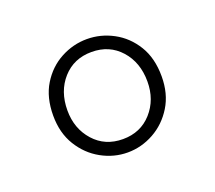

<svg xmlns="http://www.w3.org/2000/svg" viewBox="-59 -828 454 406"><g transform="rotate(-20 168.0 -625.5)"><path d="M168 -498Q137 -498 109 -513.5Q81 -529 63.5 -557.5Q46 -586 46 -625Q46 -666 63.5 -694.5Q81 -723 109 -738Q137 -753 168 -753Q199 -753 227 -738Q255 -723 272.5 -694.5Q290 -666 290 -625Q290 -586 272.5 -557.5Q255 -529 227 -513.5Q199 -498 168 -498ZM168 -528Q208 -528 233 -556Q258 -584 258 -625Q258 -668 233 -696Q208 -724 168 -724Q128 -724 103 -696Q78 -668 78 -625Q78 -584 103 -556Q128 -528 168 -528Z"/></g></svg>

Font: Noto Sans SC Thin
Style: Regular
Weight: 100
Designer: Ryoko NISHIZUKA 西塚涼子 (kana, bopomofo & ideographs); Paul D. Hunt (Latin, Greek & Cyrillic); Sandoll Communications 산돌커뮤니
Foundry: Adobe
Version: Version 2.004-H2;hotconv 1.0.118;makeotfexe 2.5.65603